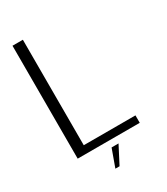

<svg xmlns="http://www.w3.org/2000/svg" viewBox="-201 -763 864 994"><g transform="rotate(-30 231.0 -266.0)"><path d="M43 0H414V-44.5H105V-675H43ZM186 142.5H211L265.5 37.5H224Z"/></g></svg>

Font: Anybody Light
Style: Regular
Weight: 300
Designer: Tyler Finck
Foundry: Etcetera Type Company
Version: Version 1.111; ttfautohint (v1.8.4)